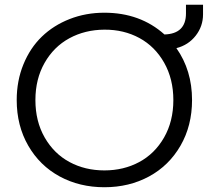

<svg xmlns="http://www.w3.org/2000/svg" viewBox="-20 -767 893 802"><path d="M49.8 -349.1Q49.8 -429.7 77.9 -498.3Q106 -566.9 154.8 -614Q203.6 -661.1 271 -687.5Q338.4 -713.9 416 -713.9Q565.4 -713.9 667 -623Q756.8 -626 756.8 -710.9V-747.1H828.1V-707Q828.1 -657.2 797.4 -617.9Q766.6 -578.6 716.8 -565.9Q782.2 -473.1 782.2 -349.1Q782.2 -242.2 734.1 -158.7Q686 -75.2 602.8 -30Q519.5 15.1 416 15.1Q312.5 15.1 229.2 -30Q146 -75.2 97.9 -158.7Q49.8 -242.2 49.8 -349.1ZM704.1 -349.1Q704.1 -437 665.8 -504.9Q627.4 -572.8 562.3 -608.2Q497.1 -643.6 416 -643.1Q335 -642.6 269.8 -607.2Q204.6 -571.8 166.3 -504.4Q127.9 -437 127.9 -349.1Q127.9 -260.3 166.7 -192.6Q205.6 -125 270.5 -90.1Q335.4 -55.2 416 -55.2Q496.6 -55.2 561.5 -90.1Q626.5 -125 665.3 -192.6Q704.1 -260.3 704.1 -349.1Z"/></svg>

Font: Prompt Light
Style: Regular
Weight: 300
Designer: Katatrad Team
Foundry: CadsonDemak
Version: Version 1.000;PS 001.000;hotconv 1.0.88;makeotf.lib2.5.64775